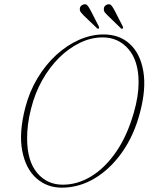

<svg xmlns="http://www.w3.org/2000/svg" viewBox="-20 -873 701 906"><path d="M469 -710.5Q544 -710.5 593 -665.2Q642 -620 656.2 -537.2Q670.5 -454.5 640.5 -341.5Q612.5 -234.5 556.5 -155Q500.5 -75.5 427 -31.5Q353.5 12.5 271.5 12.5Q201.5 12.5 151.2 -32.2Q101 -77 84.8 -161.8Q68.5 -246.5 99.5 -366Q119 -441 157 -504.2Q195 -567.5 245.2 -613.5Q295.5 -659.5 353 -685Q410.5 -710.5 469 -710.5ZM276.5 -1.5Q345.5 -1.5 410.2 -40.8Q475 -80 527.5 -155.8Q580 -231.5 611.5 -341.5Q634 -419.5 634 -484Q634 -586 586.2 -641.2Q538.5 -696.5 464.5 -696.5Q410 -696.5 357.5 -671.2Q305 -646 259.2 -600.8Q213.5 -555.5 179.2 -494.5Q145 -433.5 127 -362Q116.5 -321.5 112 -285.2Q107.5 -249 108 -217Q108.5 -113 155.2 -57.2Q202 -1.5 276.5 -1.5ZM408 -823 446 -749Q449 -743 446.5 -739Q441.5 -735.5 437.5 -740L375.5 -799.5Q368.5 -807 362.8 -813.5Q357 -820 356.5 -829Q356 -846.5 374 -852Q386 -855.5 393 -847Q400 -838.5 408 -823ZM521 -823 559 -749Q562.5 -742.5 559.5 -739Q555 -735 550.5 -739.5L488.5 -799.5Q481 -806.5 475.5 -813.2Q470 -820 470 -828.5Q469 -846 486.5 -852Q498.5 -855.5 505.8 -847Q513 -838.5 521 -823Z"/></svg>

Font: Fraunces 144pt S050 Thin
Style: Italic
Weight: 100
Italic angle: -16°
Version: Version 1.000; ttfautohint (v1.8.3)